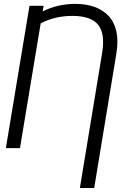

<svg xmlns="http://www.w3.org/2000/svg" viewBox="-20 -757 633 981"><path d="M461.3 203.5H388.1L501.8 -486.2Q518.1 -585.6 481.2 -630.7Q444.2 -675.8 349.8 -675.8Q261.7 -675.8 187.9 -637.8L82 0H9.9L130.7 -727.3H202.8L198.2 -698.9Q275.6 -737.2 364.7 -737.2Q419.7 -737.2 462.7 -721.8Q505.7 -706.3 534.6 -675.8Q563.6 -645.2 574.4 -596.8Q585.2 -548.3 574.9 -485.4Z"/></svg>

Font: Karasuma Gothic
Style: Light Italic
Weight: 300
Italic angle: 9.39998°
Designer: Rasmus Andersson / Ryoko Nishizuka
Foundry: rsms
Version: Version 1.00